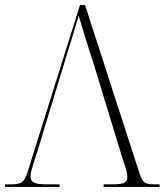

<svg xmlns="http://www.w3.org/2000/svg" viewBox="-23 -734 661 754"><path d="M341 -496 453 -128C459 -110 477 -61 477 -41C477 -19 469 -10 419 -10H384V0H604V-10H587C544 -10 537 -16 523 -59L311 -714H291L87 -64C72 -17 63 -10 18 -10H-3V0H211V-10H162C107 -10 97 -20 97 -42C97 -63 115 -112 121 -130L236 -508C250 -552 275 -635 286 -672C300 -628 321 -553 341 -496Z"/></svg>

Font: Noto Serif Display ExtraLight
Style: Regular
Weight: 200
Designer: Monotype Design Team
Foundry: Monotype Imaging Inc.
Version: Version 2.009